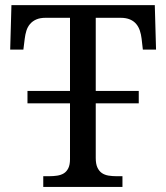

<svg xmlns="http://www.w3.org/2000/svg" viewBox="-20 -734 653 754"><path d="M356 -377H524.9V-328.1H356V-113.8Q356 -90.3 362.5 -76.2Q369.1 -62 380.1 -54.4Q391.1 -46.9 406.2 -44.4Q421.4 -42 438 -42H460.9V0H149.9V-42H172.9Q189.5 -42 204.3 -44.2Q219.2 -46.4 230.5 -53.2Q241.7 -60.1 248.3 -73.5Q254.9 -86.9 254.9 -108.9V-328.1H87.9V-377H254.9V-664.1H159.2Q137.2 -664.1 122.3 -657.5Q107.4 -650.9 97.9 -639.6Q88.4 -628.4 83.7 -613.5Q79.1 -598.6 77.1 -582L71.8 -539.1H20L24.9 -713.9H587.9L592.8 -539.1H541L536.1 -582Q534.2 -598.6 529.3 -613.5Q524.4 -628.4 515.1 -639.6Q505.9 -650.9 490.7 -657.5Q475.6 -664.1 453.1 -664.1H356Z"/></svg>

Font: Droid Serif
Style: Regular
Weight: 400
Designer: Monotype Design team
Foundry: Monotype Imaging Inc.
Version: Version 1.03